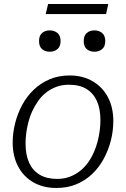

<svg xmlns="http://www.w3.org/2000/svg" viewBox="-20 -922 626 954"><path d="M447 -167Q458 -192 465 -219Q472 -246 475.5 -273Q479 -300 479 -325Q479 -381 461.5 -420Q444 -459 409.5 -480Q375 -501 322 -501Q288 -501 260 -490.5Q232 -480 209 -462Q186 -444 169 -419.5Q152 -395 139 -367Q128 -342 121 -315Q114 -288 110.5 -261.5Q107 -235 107 -209Q107 -153 124.5 -114Q142 -75 177 -54Q212 -33 264 -33Q298 -33 326 -43.5Q354 -54 377 -72Q400 -90 417.5 -114.5Q435 -139 447 -167ZM43 -213Q43 -261 55 -309Q67 -357 90 -400Q113 -443 147.5 -476Q182 -509 226.5 -528Q271 -547 326 -547Q392 -547 441 -518Q490 -489 516.5 -438.5Q543 -388 543 -321Q543 -272 531 -224.5Q519 -177 496 -134Q473 -91 438.5 -58Q404 -25 359.5 -6.5Q315 12 260 12Q194 12 145 -16.5Q96 -45 69.5 -96Q43 -147 43 -213ZM227 -665Q250 -665 265.5 -678Q281 -691 281 -718Q281 -745 265.5 -758Q250 -771 227 -771Q204 -771 189 -758Q174 -745 174 -718Q174 -691 189 -678Q204 -665 227 -665ZM449 -665Q472 -665 487.5 -678Q503 -691 503 -718Q503 -745 487.5 -758Q472 -771 449 -771Q426 -771 411 -758Q396 -745 396 -718Q396 -691 411 -678Q426 -665 449 -665ZM219 -902H518L507 -852H207Z"/></svg>

Font: Roboto Serif 20pt ExtraLight
Style: Italic
Weight: 250
Italic angle: -10°
Version: Version 1.007